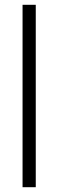

<svg xmlns="http://www.w3.org/2000/svg" viewBox="-20 -846 242 800"><path d="M129 -66V-826H74V-66Z"/></svg>

Font: Noto Sans Malayalam UI Condensed Light
Style: Regular
Weight: 300
Width: 3
Designer: Jelle Bosma - Monotype Design Team
Foundry: Monotype Imaging Inc.
Version: Version 2.104